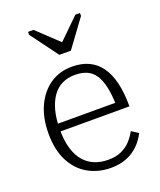

<svg xmlns="http://www.w3.org/2000/svg" viewBox="-147 -884 825 987"><g transform="rotate(-20 265.5 -390.5)"><path d="M237 -626H300L410 -776V-792H385L250 -660L295 -661L156 -792H126V-776ZM108 -263Q108 -202 121.5 -158Q135 -114 159.5 -86.5Q184 -59 217 -46Q250 -33 289 -33Q333 -33 363 -47Q393 -61 413.5 -83.5Q434 -106 448 -132L485 -108Q467 -72 439 -45Q411 -18 373.5 -3.5Q336 11 289 11Q221 11 165.5 -20Q110 -51 78 -112.5Q46 -174 46 -264Q46 -350 75.5 -413.5Q105 -477 156.5 -512Q208 -547 276 -547Q329 -547 368 -528.5Q407 -510 433 -473.5Q459 -437 472 -382.5Q485 -328 485 -254H90V-296H442L423 -279Q422 -340 412.5 -383Q403 -426 385.5 -452Q368 -478 341 -490Q314 -502 276 -502Q237 -502 206 -487Q175 -472 153.5 -442Q132 -412 120 -367.5Q108 -323 108 -263Z"/></g></svg>

Font: Roboto Serif SemiCondensed ExtraLight
Style: Regular
Weight: 250
Width: 4
Designer: Greg Gazdowicz
Foundry: Commercial Type
Version: Version 1.007